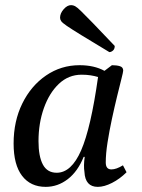

<svg xmlns="http://www.w3.org/2000/svg" viewBox="-20 -716 552 748"><path d="M158 12Q99 12 66 -31Q33 -74 33 -157Q33 -244 67 -313Q101 -382 159.5 -422Q218 -462 290 -462Q347 -462 387 -440L416 -462Q435 -462 447.5 -458Q460 -454 460 -441Q460 -436 453 -408.5Q446 -381 436 -340Q426 -299 416 -252.5Q406 -206 399 -161.5Q392 -117 392 -83Q392 -56 414 -56Q433 -56 459 -72L473 -45Q447 -19 416.5 -3.5Q386 12 361 12Q312 12 309 -46Q305 -70 310 -105H306Q283 -48 244 -18Q205 12 158 12ZM130 -166Q130 -107 147 -75Q164 -43 201 -43Q258 -43 296 -130Q334 -217 362 -416Q349 -420 333 -422.5Q317 -425 298 -425Q247 -425 209.5 -389.5Q172 -354 151 -295Q130 -236 130 -166ZM406 -513Q336 -555 297 -579Q258 -603 240.5 -615Q223 -627 218.5 -633.5Q214 -640 214 -647Q214 -664 228 -680Q242 -696 257 -696Q265 -696 272.5 -692Q280 -688 295.5 -673Q311 -658 342 -626Q373 -594 427 -537Q427 -525 420 -519Q413 -513 406 -513Z"/></svg>

Font: Petrona Medium
Style: Italic
Weight: 500
Italic angle: -9°
Designer: Ringo R. Seeber
Foundry: Ringo R. Seeber
Version: Version 2.001; ttfautohint (v1.8.3)